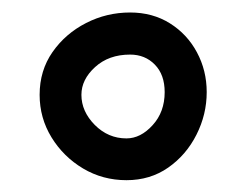

<svg xmlns="http://www.w3.org/2000/svg" viewBox="-20 -347 400 312"><path d="M44.4 -192.9Q44.4 -232.4 65.4 -262.5Q86.4 -292.5 119.9 -309.6Q153.3 -326.7 191.4 -326.7Q228 -326.7 256.1 -309.1Q284.2 -291.5 300 -262Q315.9 -232.4 315.9 -197.3Q315.9 -161.1 299.3 -128.2Q282.7 -95.2 253.4 -74.7Q224.1 -54.2 185.5 -54.2Q147 -54.2 115 -73.2Q83 -92.3 63.7 -123.8Q44.4 -155.3 44.4 -192.9ZM112.3 -192.9Q112.3 -166 134 -144Q155.8 -122.1 185.5 -122.1Q208.5 -122.1 228 -143.6Q247.6 -165 247.6 -197.3Q247.6 -225.6 231.7 -241.9Q215.8 -258.3 191.4 -258.3Q156.7 -258.3 134.5 -238Q112.3 -217.8 112.3 -192.9Z"/></svg>

Font: Mikhak-DS1-FD Medium
Style: Regular
Weight: 500
Designer: Amin Abedi
Version: Version 3.2